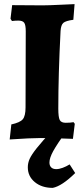

<svg xmlns="http://www.w3.org/2000/svg" viewBox="-20 -670 407 932"><path d="M35 -66Q77 -75 90.5 -91Q104 -107 104 -149L105 -518Q105 -549 97.5 -559.5Q90 -570 69 -570Q54 -570 38 -568L31 -579L39 -645L187 -644Q215 -644 276 -647L342 -650L336 -574Q299 -569 287.5 -559Q276 -549 274 -520Q263 -307 263 -143Q263 -101 270 -87.5Q277 -74 299 -74Q322 -74 337 -77L343 -69L334 4Q236 0 178 0Q130 0 27 7ZM115 142Q115 121 124 101Q133 81 158 49.5Q183 18 238 -42H308Q256 31 238 64Q220 97 220 119Q220 134 228.5 142.5Q237 151 253 151Q267 151 284.5 144.5Q302 138 318 128L345 170Q281 233 236 242Q183 242 149 214Q115 186 115 142Z"/></svg>

Font: Alegreya ExtraBold
Style: Regular
Weight: 800
Designer: Juan Pablo del Peral
Foundry: Huerta Tipografica
Version: Version 2.007; ttfautohint (v1.6)